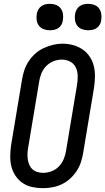

<svg xmlns="http://www.w3.org/2000/svg" viewBox="-20 -974 550 1002"><path d="M203 8Q175 8 147.5 2Q120 -4 98 -19Q76 -34 61 -56.5Q46 -79 39.5 -105Q33 -131 33.5 -160Q34 -189 38 -217L95 -559Q99 -584 107 -608Q115 -632 129.5 -654Q144 -676 164 -694Q184 -712 208 -723Q232 -734 256.5 -740Q281 -746 306 -746Q335 -746 362 -738.5Q389 -731 411 -716Q433 -701 448 -678.5Q463 -656 469.5 -630Q476 -604 475.5 -575Q475 -546 471 -518L414 -176Q410 -151 402 -127Q394 -103 379.5 -81Q365 -59 345 -41Q325 -23 301.5 -12Q278 -1 253 3.5Q228 8 203 8ZM205 -72Q227 -72 249.5 -80.5Q272 -89 288 -106Q304 -123 313 -145Q322 -167 325 -189L382 -531Q386 -555 385.5 -578.5Q385 -602 375.5 -622Q366 -642 346 -652.5Q326 -663 302 -663Q280 -663 258 -654Q236 -645 220 -628Q204 -611 195.5 -589.5Q187 -568 184 -546L127 -204Q124 -188 123.5 -172.5Q123 -157 125 -142.5Q127 -128 133 -114Q139 -100 149.5 -90.5Q160 -81 175 -76.5Q190 -72 205 -72ZM440 -816Q424 -816 408.5 -821.5Q393 -827 383.5 -839.5Q374 -852 371.5 -868.5Q369 -885 372 -902Q374 -913 380 -924Q386 -935 396 -942Q406 -949 417.5 -951.5Q429 -954 440 -954Q457 -954 472 -948.5Q487 -943 496.5 -930.5Q506 -918 508.5 -901.5Q511 -885 508 -868Q507 -857 501 -846Q495 -835 485 -828Q475 -821 463.5 -818.5Q452 -816 440 -816ZM240 -816Q224 -816 208.5 -821.5Q193 -827 183.5 -839.5Q174 -852 171.5 -868.5Q169 -885 172 -902Q174 -913 180 -924Q186 -935 196 -942Q206 -949 217.5 -951.5Q229 -954 240 -954Q257 -954 272 -948.5Q287 -943 296.5 -930.5Q306 -918 308.5 -901.5Q311 -885 308 -868Q307 -857 301 -846Q295 -835 285 -828Q275 -821 263.5 -818.5Q252 -816 240 -816Z"/></svg>

Font: Iosevka Slab Medium
Style: Italic
Weight: 500
Italic angle: -9°
Monospace: yes
Designer: Belleve Invis
Foundry: Belleve Invis
Version: Version 11.1.0; ttfautohint (v1.8.3)